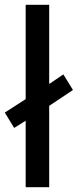

<svg xmlns="http://www.w3.org/2000/svg" viewBox="-29 -780 324 800"><path d="M78 0V-277L30 -247L-9 -311L78 -367V-760H176V-430L235 -470L275 -405L176 -339V0Z"/></svg>

Font: Noto Sans Sundanese Medium
Style: Regular
Weight: 500
Version: Version 2.003